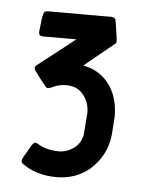

<svg xmlns="http://www.w3.org/2000/svg" viewBox="-38 -423 338 456"><g transform="rotate(5 131.0 -195.5)"><path d="M113.3 0Q158.2 0 191.4 -27.3Q230.5 -61.5 235.4 -113.3Q236.3 -127.9 238.3 -155.3Q238.3 -204.1 212.9 -235.4Q189.5 -263.7 153.3 -269.5Q176.8 -289.1 223.6 -327.1Q227.5 -329.1 227.5 -335Q225.6 -350.6 220.7 -381.8Q219.7 -389.6 210.9 -390.6Q160.2 -390.6 57.6 -390.6Q49.8 -390.6 47.9 -382.8Q47.9 -379.9 45.9 -374Q44.9 -365.2 42 -339.8Q42 -330.1 51.8 -330.1Q78.1 -330.1 131.8 -330.1Q110.4 -313.5 43 -260.7Q39.1 -257.8 39.1 -253.9Q39.1 -251 41 -248Q49.8 -235.4 68.4 -211.9Q68.4 -211.9 69.3 -211.9Q70.3 -210 72.3 -209Q73.2 -209 76.2 -209Q77.1 -209 80.1 -210Q99.6 -219.7 116.2 -219.7Q144.5 -219.7 158.2 -201.2Q172.9 -183.6 172.9 -159.2Q171.9 -141.6 168.9 -106.4Q165 -85 148.4 -73.2Q131.8 -61.5 113.3 -61.5Q84 -61.5 61.5 -75.2Q58.6 -77.1 56.6 -77.1Q53.7 -77.1 50.8 -74.2Q47.9 -71.3 38.1 -53.7Q28.3 -37.1 28.3 -36.1Q27.3 -34.2 27.3 -31.2Q27.3 -27.3 31.2 -24.4Q64.5 0 113.3 0Z"/></g></svg>

Font: Lega 2020-21MOD
Style: Regular
Weight: 400
Designer: SIL Open Font License
Foundry: SIL Open Font License
Version: Version 1.00;July 1, 2020;FontCreator 13.0.0.2670 32-bit